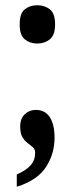

<svg xmlns="http://www.w3.org/2000/svg" viewBox="-20 -558 286 732"><path d="M122 -392Q94 -392 74.5 -408Q55 -424 55 -465Q55 -507 74.5 -522.5Q94 -538 122 -538Q150 -538 170 -522.5Q190 -507 190 -465Q190 -424 170 -408Q150 -392 122 -392ZM44 107Q79 92 96.5 72.5Q114 53 114 25Q114 11 105.5 3.5Q97 -4 85.5 -12.5Q74 -21 65.5 -35Q57 -49 57 -76Q57 -106 74.5 -122.5Q92 -139 116 -139Q152 -139 170 -111Q188 -83 188 -33Q188 28 155.5 78.5Q123 129 44 154Z"/></svg>

Font: Noto Serif Armenian ExtraCondensed
Style: Bold
Weight: 700
Width: 2
Designer: Monotype Design Team
Foundry: Monotype Imaging Inc.
Version: Version 2.008; ttfautohint (v1.8.4.7-5d5b)